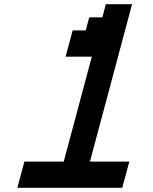

<svg xmlns="http://www.w3.org/2000/svg" viewBox="-20 -895 727 915"><path d="M62.5 0H562.5Q568.4 -21 579.6 -62.5Q590.8 -104 596.2 -125H408.7L609.4 -875H484.4L467.8 -812.5H405.3L388.7 -750H326.2Q320.8 -729.5 309.6 -687.7Q298.3 -646 292.5 -625H417.5Q395.5 -542 350.8 -375.2Q306.2 -208.5 283.7 -125H96.2Q90.8 -104 79.6 -62.5Q68.4 -21 62.5 0Z"/></svg>

Font: Faithful 32x
Style: Oblique
Weight: 400
Foundry: Faithful Resource Pack
Version: Version 1.0; January 27, 2023